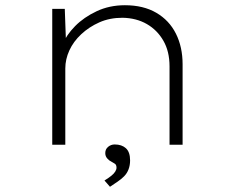

<svg xmlns="http://www.w3.org/2000/svg" viewBox="-20 -554 900 735"><path d="M180 0V-520H228L233 -381L219 -383Q234 -420 267.5 -454Q301 -488 350 -511Q399 -534 458 -534Q529 -534 578.5 -505Q628 -476 653.5 -425Q679 -374 679 -308V0H629V-300Q629 -357 605.5 -398Q582 -439 542 -462Q502 -485 449 -486Q400 -486 360.5 -468.5Q321 -451 291 -423Q261 -395 245.5 -361Q230 -327 230 -292V0H206Q201 0 195 0Q189 0 180 0ZM401 161 380 137Q396 127 406 119Q416 111 421 103Q426 95 426 88Q426 76 418.5 72Q411 68 405 64Q398 61 390.5 52.5Q383 44 383 32Q383 17 394 8Q405 -1 419 -1Q446 -1 462 13.5Q478 28 478 60Q478 79 472 94.5Q466 110 455 121Q444 132 430 141.5Q416 151 401 161Z"/></svg>

Font: Lexend Peta ExtraLight
Style: Regular
Weight: 250
Version: Version 1.007